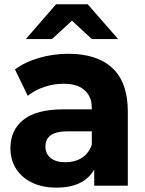

<svg xmlns="http://www.w3.org/2000/svg" viewBox="-20 -854 669 883"><path d="M98.9 -674.4 237.8 -834.4H383.3L523.3 -674.4H402.2L311.1 -758.9L218.9 -674.4ZM567.8 -341.1V0H413.3V-74.4Q365.6 8.9 240 8.9Q174.4 8.9 126.7 -14.4Q78.9 -37.8 53.3 -78.9Q27.8 -120 27.8 -172.2Q27.8 -255.6 87.8 -303.3Q147.8 -351.1 272.2 -351.1H402.2Q402.2 -372.2 398.9 -390Q375.6 -468.9 272.2 -468.9Q226.7 -468.9 182.8 -453.9Q138.9 -438.9 107.8 -413.3L48.9 -534.4Q94.4 -568.9 160 -587.8Q225.6 -606.7 294.4 -606.7Q426.7 -606.7 497.2 -540.6Q567.8 -474.4 567.8 -341.1ZM402.2 -188.9V-250H290Q188.9 -250 188.9 -180Q188.9 -146.7 213.3 -127.2Q237.8 -107.8 281.1 -107.8Q324.4 -107.8 356.7 -128.3Q388.9 -148.9 402.2 -188.9Z"/></svg>

Font: Paperlogy 8 ExtraBold
Style: Regular
Weight: 800
Designer: redesigned by Lee Juim, glyphs from Gmarket Sans & Montserrat
Foundry: PT&
Version: Version 1.001